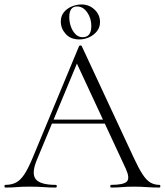

<svg xmlns="http://www.w3.org/2000/svg" viewBox="-22 -842 740 862"><path d="M200 -287 209 -305H468L475 -287ZM694 -12Q698 -12 698 -6Q698 0 694 0Q666 0 636.5 -2Q607 -4 580 -4Q549 -4 526.5 -2Q504 0 477 0Q473 0 473 -6Q473 -12 477 -12Q533 -12 547.5 -27Q562 -42 543 -84L317 -570L336 -587L143 -123Q118 -62 139 -37Q160 -12 228 -12Q233 -12 233 -6Q233 0 228 0Q198 0 173 -2Q148 -4 110 -4Q75 -4 53.5 -2Q32 0 2 0Q-2 0 -2 -6Q-2 -12 2 -12Q29 -12 49 -22Q69 -32 86.5 -58Q104 -84 124 -132L333 -635Q335 -638 339.5 -638Q344 -638 345 -635L577 -137Q600 -87 618 -59.5Q636 -32 654 -22Q672 -12 694 -12ZM334 -665Q295 -665 273 -689.5Q251 -714 251 -745Q251 -771 265.5 -788Q280 -805 301.5 -813.5Q323 -822 344 -822Q378 -822 402.5 -799Q427 -776 427 -743Q427 -719 413 -701.5Q399 -684 378 -674.5Q357 -665 334 -665ZM349 -675Q388 -675 388 -725Q388 -760 369.5 -786.5Q351 -813 324 -813Q289 -813 289 -765Q289 -744 296 -723.5Q303 -703 316.5 -689Q330 -675 349 -675Z"/></svg>

Font: Cormorant Garamond Light
Style: Regular
Weight: 300
Designer: Christian Thalmann (Catharsis Fonts)
Foundry: Catharsis Fonts
Version: Version 4.001